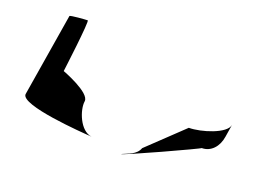

<svg xmlns="http://www.w3.org/2000/svg" viewBox="-104 -942 1583 1182"><g transform="rotate(20 687.0 -351.5)"><path d="M88 -145C83 -71 493 -42 559 -38C482 -46 436 -170 445 -228C454 -287 260 -359 260 -359C261 -366 304 -703 292 -703C281 -703 178 -696 177 -689ZM559 -38H567ZM767 0C765 10 1231 -204 1220 -204C1280 -204 1324 -252 1334 -320L1347 -402C1338 -342 1183 -294 1103 -294L876 -78C859 -30 805 -18 767 0Z"/></g></svg>

Font: Ampere
Style: SuExtIta
Weight: 400
Version: Version 1